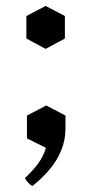

<svg xmlns="http://www.w3.org/2000/svg" viewBox="-20 -486 310 648"><path d="M134 -466 199 -432V-356L134 -321L69 -356V-432ZM136 -130 201 -96V-52Q201 -13 186.5 22Q172 57 146.5 87Q121 117 89 142Q81 137 75 130.5Q69 124 64 115Q91 90 109 65.5Q127 41 135 13L71 -19V-96Z"/></svg>

Font: Poltawski Nowy SemiBold
Style: Regular
Weight: 600
Version: Version 1.001;gftools[0.9.25]